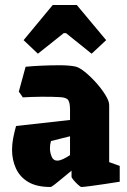

<svg xmlns="http://www.w3.org/2000/svg" viewBox="-20 -733 506 765"><path d="M181 12Q126 12 92.5 -8Q59 -28 43.5 -62Q28 -96 28 -136Q28 -159 32.5 -182.5Q37 -206 44 -231L259 -255V-296Q259 -324 251.5 -334.5Q244 -345 218 -346Q185 -348 143 -347.5Q101 -347 71 -345L55 -368L82 -467Q112 -470 148 -471.5Q184 -473 219 -473Q254 -473 280 -468Q295 -465 317.5 -447Q340 -429 362.5 -404Q385 -379 400 -354.5Q415 -330 415 -315V-87L457 -72V-9Q432 -5 399 0Q366 5 339 8.5Q312 12 304 12Q301 12 291.5 3.5Q282 -5 273.5 -15Q265 -25 265 -29V-53Q249 -40 230.5 -24.5Q212 -9 198.5 1.5Q185 12 181 12ZM179 -142Q179 -126 185.5 -109.5Q192 -93 208 -93Q218 -93 231 -99Q244 -105 259 -115V-190L183 -171Q179 -157 179 -142ZM131 -519 74 -573 190 -713H286L403 -573L345 -519L243 -601H234Z"/></svg>

Font: Grenze Gotisch Black
Style: Regular
Weight: 900
Designer: Renata Polastri
Foundry: Omnibus-Type
Version: Version 1.001